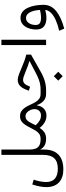

<svg xmlns="http://www.w3.org/2000/svg" viewBox="893 -1579 948 2774"><g transform="rotate(-90 1367.0 -192.0)"><path d="M747.4 -79.5H742.6Q684.4 -79.5 651.7 -98.6Q619 -117.6 606.1 -153.8Q593.2 -189.9 593.2 -239.9V-645.7H516.5V-43.2Q516.5 65.3 467.8 117.3Q419 169.3 316.6 169.3Q220.8 169.3 172.5 126.7Q124.1 84.1 124.1 -0.8Q124.1 -36.5 132.4 -81.9Q140.7 -127.2 157.9 -179.4L88.7 -199.9Q68.8 -137.3 59.8 -88Q50.7 -38.8 50.7 3.6Q50.7 121.3 118 185.3Q185.3 249.2 307.3 249.2Q398.8 249.2 462.5 218.2Q526.3 187.2 559.8 125.8Q593.2 64.4 593.2 -26V-79.9L598.3 -80.9Q615.5 -41.7 655 -20.9Q694.6 0 745.2 0H747.4Z M944.4 -149.8 961.5 -186.1Q976 -216.7 990.9 -241.8Q1005.8 -267 1025.7 -282.2Q1045.5 -297.4 1074.5 -297.4Q1104.6 -297.4 1127.7 -277.3Q1150.8 -257.3 1164.1 -227.7Q1177.5 -198.2 1177.5 -168.8Q1177.5 -126.1 1152.7 -100Q1127.9 -73.8 1085.9 -73.8Q1046.4 -73.8 1012.4 -93.5Q978.5 -113.1 944.4 -149.8ZM747.6 -79.5Q739.1 -79.5 736.1 -69.8Q733.2 -60 733.2 -39.9Q733.2 -19.5 736.1 -9.8Q739.1 0 747.6 0Q806.9 0 843 -25.5Q879.1 -51.1 905.8 -93.3Q941 -47.3 985.8 -21.1Q1030.5 5.2 1085.4 5.2Q1143.2 5.2 1182.9 -31.1Q1222.5 -67.5 1231 -132.1L1235.9 -132.6Q1253.9 -75.9 1294.5 -37.9Q1335.1 0 1396.9 0H1397.4V-79.5H1396.9Q1356.7 -79.5 1329.1 -98.4Q1301.5 -117.3 1281.6 -149.9Q1261.7 -182.4 1243.4 -222.8Q1224.4 -265.6 1202 -300.5Q1179.6 -335.3 1149.2 -355.9Q1118.8 -376.5 1075.7 -376.5Q1032.9 -376.5 1003.3 -357Q973.7 -337.5 951.3 -303.1Q928.8 -268.7 906.8 -224.5Q886.7 -183.6 866.3 -150.6Q845.9 -117.6 818.3 -98.6Q790.6 -79.5 747.6 -79.5Z M1589.1 175.5 1653.1 239.7 1717.4 175.5 1653.1 111.4ZM1601.1 -409.9Q1546.9 -409.9 1510.7 -374.5Q1474.6 -339.2 1447 -258.5L1444 -249.5L1501.6 -231L1505 -239.8Q1524.6 -289.9 1546.3 -311.2Q1568 -332.6 1600.7 -332.6Q1617.7 -332.6 1645.5 -324.1Q1673.3 -315.6 1723.5 -294.7Q1768.7 -275.4 1803.5 -262.9Q1838.2 -250.4 1868.8 -242.3V-237.4L1693 -145.1Q1645.6 -121 1607.6 -106.5Q1569.5 -92 1534 -85.8Q1498.5 -79.5 1458.6 -79.5H1397.5Q1390 -79.5 1386.5 -70.4Q1383.1 -61.3 1383.1 -39.9Q1383.1 -18.5 1386.5 -9.3Q1390 0 1397.5 0H1445.3Q1518.3 0 1583.1 -18.9Q1647.9 -37.7 1724.5 -81.7L1964.8 -217.5V-286.2Q1919.4 -297.7 1873.4 -314Q1827.4 -330.3 1762.6 -358.6Q1717.5 -378.2 1687.6 -389.3Q1657.6 -400.5 1637.4 -405.2Q1617.2 -409.9 1601.1 -409.9Z M2179.5 0V-645.7H2103.2V0Z M2610.4 -7Q2603.3 36.4 2565.7 73.3Q2528.1 110.3 2463.4 139.3Q2398.7 168.4 2309.5 188.8L2340.3 262.1Q2504 218.8 2594.2 145.6Q2684.4 72.5 2684.4 -37.7Q2684.4 -94.8 2674.6 -153.2Q2664.8 -211.6 2642.9 -260.8Q2621 -310 2584.7 -339.9Q2548.4 -369.9 2495.4 -369.9Q2438.9 -369.9 2401.6 -337Q2364.2 -304 2345.9 -252.1Q2327.6 -200.1 2327.6 -143.6Q2327.6 -66.9 2371.8 -31.2Q2416.1 4.6 2492 4.6Q2524.4 4.6 2553.6 -0.1Q2582.9 -4.8 2607.4 -11.5ZM2610.2 -87.8Q2585.7 -82.2 2556.5 -77.8Q2527.2 -73.4 2494.3 -73.4Q2447.4 -73.4 2420.2 -90.3Q2393.1 -107.3 2393.1 -152.8Q2393.1 -185.2 2404 -216.7Q2415 -248.2 2437.2 -269Q2459.5 -289.8 2493.8 -289.8Q2525.7 -289.8 2547.3 -270.5Q2568.9 -251.3 2582.4 -220.6Q2595.9 -190 2602.4 -154.9Q2608.8 -119.7 2610.2 -87.8Z"/></g></svg>

Font: Estedad VF
Style: Regular
Weight: 100
Designer: Amin Abedi
Version: Version 7.3